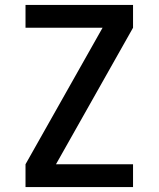

<svg xmlns="http://www.w3.org/2000/svg" viewBox="-20 -755 640 775"><path d="M83 0V-92L394 -643H83V-735H517V-643L206 -92H517V0Z"/></svg>

Font: Iosevka Custom SmBdEx
Style: Regular
Weight: 600
Width: 7
Monospace: yes
Designer: Belleve Invis
Foundry: Belleve Invis
Version: Version 11.2.4; ttfautohint (v1.8.4)